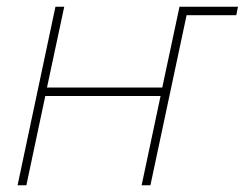

<svg xmlns="http://www.w3.org/2000/svg" viewBox="-20 -548 724 568"><path d="M32 0 144 -528H170L119 -289H460L511 -528H684L679 -503H532L425 0H399L455 -264H114L58 0Z"/></svg>

Font: Noto Sans Thin
Style: Italic
Weight: 100
Italic angle: -12°
Designer: Monotype Design Team
Foundry: Monotype Imaging Inc.
Version: Version 2.013; ttfautohint (v1.8.4.7-5d5b)